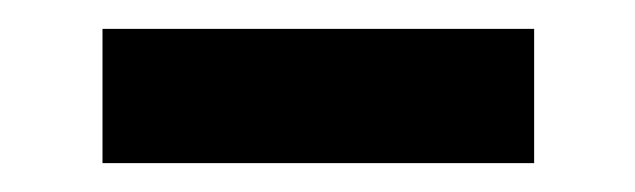

<svg xmlns="http://www.w3.org/2000/svg" viewBox="-20 -713 440 133"><path d="M350 -693V-600H51V-693Z"/></svg>

Font: Exo 2
Style: Bold
Weight: 700
Designer: Natanael Gama
Foundry: Natanael Gama
Version: Version 2.010